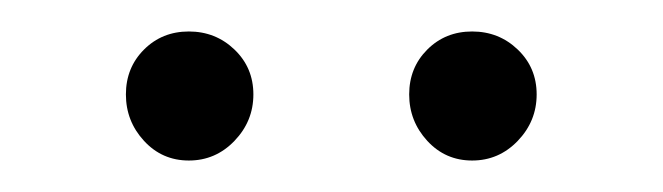

<svg xmlns="http://www.w3.org/2000/svg" viewBox="-20 -650 421 122"><path d="M100 -548Q83 -548 71.5 -560.5Q60 -573 60 -590Q60 -607 71.5 -618.5Q83 -630 100 -630Q117 -630 129 -618.5Q141 -607 141 -590Q141 -573 129 -560.5Q117 -548 100 -548ZM280 -548Q263 -548 251.5 -560.5Q240 -573 240 -590Q240 -607 251.5 -618.5Q263 -630 280 -630Q297 -630 309 -618.5Q321 -607 321 -590Q321 -573 309 -560.5Q297 -548 280 -548Z"/></svg>

Font: Outfit Thin ExtraLight
Style: Regular
Weight: 250
Version: Version 1.100;gftools[0.9.27]